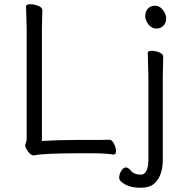

<svg xmlns="http://www.w3.org/2000/svg" viewBox="-20 -725 816 907"><path d="M712.5 -698Q734 -698 749.5 -678Q765 -658 765 -637.5Q765 -617 752 -603.5Q739 -590 718 -590Q697 -590 681.5 -609.5Q666 -629 666 -649.5Q666 -670 678.5 -684Q691 -698 712.5 -698ZM751 -457 749 -364V30Q749 105 710 141Q688 162 644 162Q600 162 571.5 146.5Q543 131 543 114.5Q543 98 553 82Q563 66 574 66Q585 66 596 79Q612 100 646 100Q663 100 672 81Q681 62 681 31V-364L678 -475Q678 -485 696 -485Q714 -485 732.5 -477.5Q751 -470 751 -457ZM178 -59Q256 -64 345 -64H458Q482 -64 495 -65H496Q509 -65 518.5 -46Q528 -27 528 -11Q528 5 517 5H516Q477 -1 413 -1H372Q180 -1 142 9H139Q122 9 106 -19Q99 -30 99 -37Q99 -44 102.5 -51Q106 -58 106 -70V-589L103 -695Q103 -705 122 -705Q141 -705 160.5 -697.5Q180 -690 180 -677L178 -588Z"/></svg>

Font: QiushuiShotai
Style: Regular
Weight: 600
Designer: Fontworks Inc.
Foundry: Fontworks Inc.
Version: Version 1.250